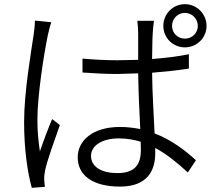

<svg xmlns="http://www.w3.org/2000/svg" viewBox="-20 -858 1040 924"><path d="M227 -751 148 -759C148 -738 145 -714 142 -692C130 -608 96 -417 96 -271C96 -135 113 -27 133 46L196 41C195 30 193 16 193 7C192 -5 194 -24 197 -38C207 -86 244 -188 268 -256L231 -285C213 -243 188 -177 172 -129C164 -184 160 -228 160 -282C160 -396 190 -591 210 -688C214 -706 221 -735 227 -751ZM808 -733C808 -768 835 -796 870 -796C904 -796 932 -768 932 -733C932 -699 904 -672 870 -672C835 -672 808 -699 808 -733ZM766 -733C766 -676 812 -630 870 -630C927 -630 974 -676 974 -733C974 -791 927 -838 870 -838C812 -838 766 -791 766 -733ZM657 -176 658 -138C658 -70 633 -25 545 -25C470 -25 418 -54 418 -108C418 -158 473 -192 551 -192C589 -192 624 -186 657 -176ZM721 -758H641C643 -740 645 -714 645 -697V-570L546 -568C487 -568 434 -571 377 -576V-509C436 -505 487 -502 544 -502L645 -505C646 -420 651 -317 655 -237C624 -243 592 -247 557 -247C427 -247 354 -182 354 -101C354 -14 426 40 558 40C692 40 727 -41 727 -119V-146C781 -117 832 -76 884 -28L923 -87C870 -135 805 -185 724 -216C720 -304 713 -408 712 -508C773 -513 833 -519 889 -528V-597C835 -586 775 -579 712 -574C713 -621 713 -670 715 -698C716 -717 718 -737 721 -758Z"/></svg>

Font: Noto Sans CJK SC DemiLight
Style: Regular
Weight: 350
Designer: Ryoko NISHIZUKA 西塚涼子 (kana, bopomofo & ideographs); Paul D. Hunt (Latin, Greek & Cyrillic); Sandoll Communications 산돌커뮤니
Foundry: Adobe
Version: Version 2.004;hotconv 1.0.118;makeotfexe 2.5.65603